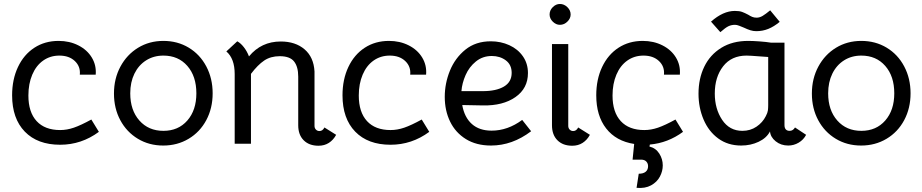

<svg xmlns="http://www.w3.org/2000/svg" viewBox="-20 -723 4644 967"><path d="M41 -243Q41 -323 70.5 -385.5Q100 -448 153 -482.5Q206 -517 275 -517Q330 -517 374.5 -494.5Q419 -472 442.5 -433Q466 -394 462 -347H382Q386 -388 357 -415.5Q328 -443 279 -443Q233 -443 197.5 -418Q162 -393 142.5 -347Q123 -301 123 -242Q123 -158 164.5 -113Q206 -68 283 -68Q317 -68 352 -80Q387 -92 440 -121L478 -59Q390 6 283 6Q169 6 105 -60Q41 -126 41 -243Z M554 -252Q554 -327 586.5 -387.5Q619 -448 675.5 -482.5Q732 -517 803 -517Q874 -517 930.5 -483Q987 -449 1019 -388.5Q1051 -328 1051 -253Q1051 -178 1019 -118Q987 -58 930 -24Q873 10 802 10Q731 10 674.5 -24Q618 -58 586 -117.5Q554 -177 554 -252ZM969 -253Q969 -339 923.5 -391Q878 -443 803 -443Q754 -443 716 -419Q678 -395 657 -352Q636 -309 636 -253Q636 -168 682 -116Q728 -64 803 -64Q878 -64 923.5 -116Q969 -168 969 -253Z M1673 -44Q1659 -18 1636.5 -3.5Q1614 11 1584 11Q1537 11 1509.5 -16.5Q1482 -44 1482 -92V-337Q1482 -387 1461 -413.5Q1440 -440 1389 -440Q1343 -440 1310.5 -418Q1278 -396 1244 -351V1H1162V-350Q1162 -428 1120 -464L1175 -515Q1192 -506 1208 -485.5Q1224 -465 1234 -439Q1296 -514 1394 -514Q1468 -514 1514 -474.5Q1560 -435 1564 -363V-89Q1564 -78 1571 -70.5Q1578 -63 1589 -63Q1605 -63 1614 -81Z M1705 -243Q1705 -323 1734.5 -385.5Q1764 -448 1817 -482.5Q1870 -517 1939 -517Q1994 -517 2038.5 -494.5Q2083 -472 2106.5 -433Q2130 -394 2126 -347H2046Q2050 -388 2021 -415.5Q1992 -443 1943 -443Q1897 -443 1861.5 -418Q1826 -393 1806.5 -347Q1787 -301 1787 -242Q1787 -158 1828.5 -113Q1870 -68 1947 -68Q1981 -68 2016 -80Q2051 -92 2104 -121L2142 -59Q2054 6 1947 6Q1833 6 1769 -60Q1705 -126 1705 -243Z M2220 -235Q2220 -303 2246 -367Q2272 -431 2324 -473Q2376 -515 2452 -515Q2502 -515 2545 -495.5Q2588 -476 2613.5 -439.5Q2639 -403 2639 -355Q2639 -278 2576 -234Q2513 -190 2412 -192L2308 -194Q2319 -132 2356.5 -98.5Q2394 -65 2456 -65Q2537 -65 2610 -119L2655 -62Q2560 10 2453 10Q2379 10 2326.5 -22.5Q2274 -55 2247 -110.5Q2220 -166 2220 -235ZM2557 -356Q2557 -397 2527.5 -419Q2498 -441 2457 -441Q2411 -441 2377 -413.5Q2343 -386 2325 -345Q2307 -304 2304 -264H2412Q2479 -264 2518 -287Q2557 -310 2557 -356Z M2867 -63Q2883 -63 2892 -81L2951 -44Q2937 -18 2914.5 -3.5Q2892 11 2862 11Q2815 11 2787.5 -16.5Q2760 -44 2760 -92V-501H2842V-89Q2842 -78 2849 -70.5Q2856 -63 2867 -63ZM2748 -650Q2748 -671 2764 -687Q2780 -703 2800 -703Q2821 -703 2837.5 -687Q2854 -671 2854 -650Q2854 -630 2837.5 -614Q2821 -598 2800 -598Q2780 -598 2764 -614Q2748 -630 2748 -650Z M3318 110Q3318 139 3303.5 166.5Q3289 194 3259 210.5Q3229 227 3186 223L3197 152Q3220 152 3232 142Q3244 132 3244 114Q3244 100 3235 90.5Q3226 81 3209 81H3166L3174 2Q3083 -12 3033 -76Q2983 -140 2983 -243Q2983 -323 3012.5 -385.5Q3042 -448 3095 -482.5Q3148 -517 3217 -517Q3272 -517 3316.5 -494.5Q3361 -472 3384.5 -433Q3408 -394 3404 -347H3324Q3328 -388 3299 -415.5Q3270 -443 3221 -443Q3175 -443 3139.5 -418Q3104 -393 3084.5 -347Q3065 -301 3065 -242Q3065 -158 3106.5 -113Q3148 -68 3225 -68Q3259 -68 3294 -80Q3329 -92 3382 -121L3420 -59Q3344 -3 3253 5L3251 15Q3283 23 3300.5 50.5Q3318 78 3318 110Z M3498 -251Q3498 -327 3527 -387Q3556 -447 3612.5 -482Q3669 -517 3748 -517Q3771 -517 3805.5 -514.5Q3840 -512 3864 -508H3931V-93Q3931 -79 3937.5 -71.5Q3944 -64 3957 -64Q3974 -64 3984 -81L4040 -44Q4027 -19 4002.5 -4.5Q3978 10 3950 10Q3913 10 3886.5 -11.5Q3860 -33 3858 -62V-61Q3841 -28 3801 -9Q3761 10 3713 10Q3646 10 3597.5 -25.5Q3549 -61 3523.5 -121Q3498 -181 3498 -251ZM3837 -138Q3846 -155 3847.5 -167Q3849 -179 3849 -194V-436L3807 -439Q3757 -443 3740 -443Q3664 -443 3622 -389Q3580 -335 3580 -252Q3580 -175 3617 -119.5Q3654 -64 3719 -64Q3759 -64 3790 -85Q3821 -106 3837 -138ZM3681 -668Q3704 -668 3717.5 -663Q3731 -658 3748 -649Q3759 -642 3768.5 -638Q3778 -634 3791 -634Q3806 -634 3821 -643Q3836 -652 3859 -671L3907 -613Q3878 -589 3849.5 -577.5Q3821 -566 3789 -566Q3774 -566 3759.5 -570.5Q3745 -575 3726 -584Q3714 -589 3702.5 -593.5Q3691 -598 3682 -598Q3664 -598 3649 -591Q3634 -584 3608 -561L3561 -614Q3622 -668 3681 -668Z M4069 -252Q4069 -327 4101.5 -387.5Q4134 -448 4190.5 -482.5Q4247 -517 4318 -517Q4389 -517 4445.5 -483Q4502 -449 4534 -388.5Q4566 -328 4566 -253Q4566 -178 4534 -118Q4502 -58 4445 -24Q4388 10 4317 10Q4246 10 4189.5 -24Q4133 -58 4101 -117.5Q4069 -177 4069 -252ZM4484 -253Q4484 -339 4438.5 -391Q4393 -443 4318 -443Q4269 -443 4231 -419Q4193 -395 4172 -352Q4151 -309 4151 -253Q4151 -168 4197 -116Q4243 -64 4318 -64Q4393 -64 4438.5 -116Q4484 -168 4484 -253Z"/></svg>

Font: Bellota
Style: Bold
Weight: 700
Designer: Kemie Guaida
Foundry: Kemie Guaida
Version: Version 4.001